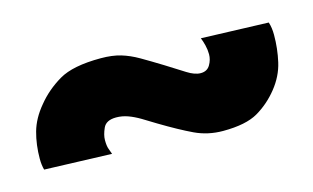

<svg xmlns="http://www.w3.org/2000/svg" viewBox="-43 -452 660 405"><g transform="rotate(-15 287.5 -249.5)"><path d="M165 -156Q163 -162 160.5 -168.5Q158 -175 158 -188Q158 -199 164.5 -213.5Q171 -228 193 -228Q206 -228 218.5 -223.5Q231 -219 244.5 -211Q258 -203 274 -193Q314 -169 342.5 -155.5Q371 -142 404 -142Q454 -142 480.5 -157.5Q507 -173 527 -198Q547 -223 553.5 -251.5Q560 -280 560 -310Q560 -318 559 -325Q558 -332 556 -338L409 -343Q412 -336 414.5 -326Q417 -316 417 -306Q417 -294 410.5 -283Q404 -272 390 -272Q377 -272 360.5 -282.5Q344 -293 320 -308Q294 -324 275 -335Q256 -346 237.5 -351.5Q219 -357 194 -357Q133 -357 102.5 -339Q72 -321 51 -295Q30 -270 22.5 -243Q15 -216 15 -185Q15 -172 18 -161Z"/></g></svg>

Font: Jost Black
Style: Regular
Weight: 900
Version: Version 3.710